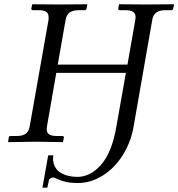

<svg xmlns="http://www.w3.org/2000/svg" viewBox="-20 -666 837 901"><path d="M525.9 -70.8 570.8 -324.2H244.1L200.2 -71.8Q199.2 -66.9 199.2 -60.1Q199.2 -43.5 210.4 -35.6Q221.7 -27.8 247.1 -27.8H272.9Q276.4 -27.8 278.3 -25.6Q280.3 -23.4 279.8 -20L275.9 -1L273.9 1Q188 -1 147.9 -1L20 1L18.1 -1L21 -20Q22.5 -27.8 29.8 -27.8H57.1Q86.9 -27.8 101.1 -38.8Q115.2 -49.8 119.1 -71.8L208 -574.2V-585.9Q208 -602.5 197 -610.4Q186 -618.2 161.1 -618.2H133.8Q130.9 -618.2 128.7 -620.4Q126.5 -622.6 127 -626L130.9 -645L132.8 -646Q219.7 -645 258.8 -645L388.2 -646L390.1 -645L386.2 -626Q384.8 -618.2 377 -618.2H351.1Q321.3 -618.2 306.6 -607.2Q292 -596.2 288.1 -574.2L251 -362.8H578.1L615.2 -574.2Q616.2 -578.1 616.2 -585.9Q616.2 -602.5 604.7 -610.4Q593.3 -618.2 567.9 -618.2H542Q533.7 -618.2 535.2 -626L538.1 -645L540 -646Q627 -645 666 -645L794.9 -646L796.9 -645L793 -626Q791.5 -618.2 784.2 -618.2H757.8Q728 -618.2 713.4 -607.2Q698.7 -596.2 694.8 -574.2L606.9 -71.8Q594.2 1 556.4 61.5Q518.6 122.1 462.6 157.5Q406.7 192.9 345.2 192.9Q309.1 192.9 284.2 186.3Q259.3 179.7 247.1 173.3Q234.9 167 230 167Q219.7 167 210.9 175.8Q209 180.7 202.1 214.8H179.2L206.1 63H230Q229 67.9 229 78.1Q229 100.6 238.8 117.9Q248.5 135.3 265.4 145Q282.2 154.8 301.5 159.4Q320.8 164.1 342.8 164.1Q404.8 164.1 455.1 106.2Q505.4 48.3 525.9 -70.8Z"/></svg>

Font: Common Serif
Style: Italic
Weight: 400
Italic angle: -12°
Designer: Philipp H. Poll, Khaled Hosny
Foundry: Stefan Peev, Context Ltd.
Version: Version 1.026